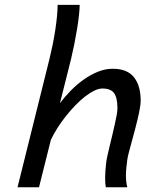

<svg xmlns="http://www.w3.org/2000/svg" viewBox="-20 -787 619 807"><path d="M424.8 0Q421.9 -15.1 421.9 -37.6Q421.9 -51.8 422.9 -67.1Q423.8 -82.5 425.8 -99.1Q427.2 -113.3 431.6 -133.1Q436 -152.8 441.4 -175Q446.8 -197.3 452.4 -220.7Q458 -244.1 462.6 -265.1Q467.3 -286.1 470.5 -303.7Q473.6 -321.3 473.6 -332Q473.6 -375.5 459.7 -395.3Q445.8 -415 410.2 -415Q395 -415 376.5 -406Q357.9 -397 337.6 -381.3Q317.4 -365.7 296.9 -344.5Q276.4 -323.2 257.3 -299.3Q238.3 -275.4 221.9 -249.8Q205.6 -224.1 193.8 -199.2L144 0H53.7L188 -539.6Q194.8 -567.4 201.2 -598.4Q207.5 -629.4 212.2 -659.9Q216.8 -690.4 219.5 -718Q222.2 -745.6 222.2 -766.6H314.9Q314.9 -750.5 312 -723.6Q309.1 -696.8 304 -665.3Q298.8 -633.8 292.2 -600.8Q285.6 -567.9 278.8 -539.6L231.9 -353Q252.9 -381.3 278.8 -407.5Q304.7 -433.6 333.3 -453.6Q361.8 -473.6 392.3 -485.8Q422.9 -498 454.1 -498Q514.6 -498 543 -462.4Q571.3 -426.8 571.3 -363.8Q571.3 -350.6 567.6 -330.1Q564 -309.6 558.3 -285.6Q552.7 -261.7 545.9 -236.3Q539.1 -210.9 532.7 -188Q526.4 -165 521.5 -146Q516.6 -127 515.1 -116.2Q512.7 -97.7 511 -81.3Q509.3 -64.9 509.3 -49.8Q509.3 -22 515.1 0Z"/></svg>

Font: Andika New Basic
Style: Italic
Weight: 400
Italic angle: -14°
Designer: Victor Gaultney, Annie Olsen, Julie Remington, Don Collingsworth, Eric Hays
Foundry: SIL International
Version: Version 5.500